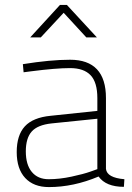

<svg xmlns="http://www.w3.org/2000/svg" viewBox="-20 -752 535 781"><path d="M411 -353V-65Q415 -29 486 -23L484 8Q411 8 381 -34Q279 9 179 9Q117 9 82.5 -28Q48 -65 48 -133.5Q48 -202 81 -238Q114 -274 186 -281L376 -301V-353Q376 -417 348.5 -446Q321 -475 265 -475Q208 -475 107 -462L76 -458L73 -491Q185 -509 265 -509Q411 -509 411 -353ZM190 -250Q133 -244 109 -217Q85 -190 85 -136Q85 -82 109.5 -52.5Q134 -23 178 -23Q222 -23 271 -33.5Q320 -44 348 -54L376 -64V-269ZM103 -600 224 -732H252L374 -600H331L239 -700L146 -600Z"/></svg>

Font: Titillium Web[RUS by Daymarius]
Style: Regular
Weight: 200
Designer: Cyrillization by Daymarius
Foundry: Cyrillization by Daymarius
Version: Version 1.002 September 11, 2018